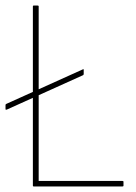

<svg xmlns="http://www.w3.org/2000/svg" viewBox="-21 -675 494 695"><path d="M3 -278Q-1 -277 -1 -280V-295Q-1 -298 2 -299L279 -424Q281 -425 281.5 -424.5Q282 -424 282 -422V-407Q282 -405 280 -403ZM101 0Q98 0 98 -3V-652Q98 -655 101 -655H115Q119 -655 119 -652V-20H422Q426 -20 426 -17V-3Q426 0 422 0Z"/></svg>

Font: Sofia Sans Semi Condensed Thin
Style: Regular
Weight: 250
Version: Version 4.100